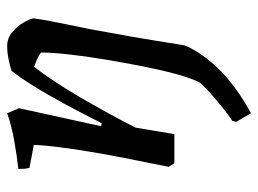

<svg xmlns="http://www.w3.org/2000/svg" viewBox="-112 -393 718 534"><g transform="rotate(-90 247.0 -126.0)"><path d="M199 213Q193 202 187 192Q181 182 175 172L178 161Q195 150 213.5 135Q232 120 251 103.5Q270 87 284 71Q296 49 307.5 7Q319 -35 329.5 -88Q340 -141 349 -195.5Q358 -250 363 -296.5Q368 -343 368 -371Q362 -376 351 -381Q340 -386 328 -390Q310 -367 289 -335.5Q268 -304 246 -266.5Q224 -229 202 -189Q180 -149 159 -108L141 0H60L50 -16Q55 -41 62.5 -78Q70 -115 78 -156.5Q86 -198 93 -241Q100 -284 105 -323Q110 -362 111 -391L47 -403Q44 -416 44 -434Q81 -438 123 -445.5Q165 -453 199 -465L213 -432L163 -204L171 -202Q189 -237 207 -271.5Q225 -306 244 -339.5Q263 -373 281 -401.5Q299 -430 317 -453Q334 -458 351 -461.5Q368 -465 386 -465Q408 -465 424.5 -451Q441 -437 451 -420Q461 -403 463 -392Q460 -369 455 -343.5Q450 -318 444.5 -290.5Q439 -263 433 -235Q428 -205 420.5 -165.5Q413 -126 406.5 -86.5Q400 -47 395 -16Q390 15 388 28Q380 48 366.5 68.5Q353 89 335 109.5Q317 130 295 148.5Q273 167 248.5 183.5Q224 200 199 213Z"/></g></svg>

Font: Labrada Medium
Style: Italic
Weight: 500
Italic angle: -7°
Designer: Mercedes Jáuregui
Foundry: Omnibus-Type Team
Version: Version 1.000